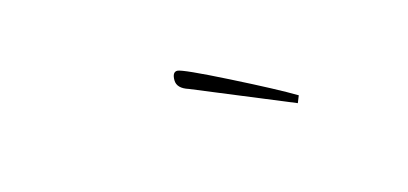

<svg xmlns="http://www.w3.org/2000/svg" viewBox="-27 -386 554 261"><g transform="rotate(-15 250.0 -255.5)"><path d="M371 -213 233 -270Q217 -275 217 -286.5Q217 -298 224 -298Q231 -298 290.5 -268Q350 -238 375 -223Z"/></g></svg>

Font: Monsieur La Doulaise
Style: Regular
Weight: 400
Designer: Alejandro Paul
Foundry: Alejandro Paul
Version: Version 1.000